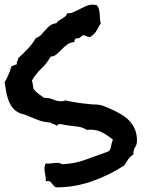

<svg xmlns="http://www.w3.org/2000/svg" viewBox="-55 -723 649 819"><path d="M529.3 -123Q529.3 -106.4 521 -94.2Q512.7 -82 514.6 -64.5Q501 -56.6 492.2 -43.9Q483.4 -31.2 475.6 -17.6Q411.1 24.4 337.4 50.3Q263.7 76.2 185.5 76.2Q180.7 76.2 176.8 71.8Q172.9 67.4 168.9 62.5Q165 57.6 160.6 53.2Q156.2 48.8 150.4 48.8Q143.6 48.8 139.6 51.8Q139.6 49.8 140.1 48.3Q140.6 46.9 140.6 44.9Q140.6 33.2 137.7 21Q134.8 8.8 134.8 -2.9Q134.8 -16.6 139.6 -25.4H151.4Q161.1 -25.4 170.4 -26.9Q179.7 -28.3 190.4 -28.3Q201.2 -28.3 210 -22.5Q263.7 -24.4 312 -42.5Q360.4 -60.5 410.2 -78.1Q418 -88.9 419.4 -102.1Q420.9 -115.2 426.8 -127Q401.4 -148.4 375.5 -160.6Q349.6 -172.9 315.4 -168.9Q294.9 -181.6 272 -183.6Q249 -185.5 225.6 -189.5Q219.7 -190.4 213.4 -191.9Q207 -193.4 200.2 -193.4Q195.3 -193.4 190.9 -190.9Q186.5 -188.5 188.5 -183.6Q183.6 -191.4 175.3 -192.9Q167 -194.3 161.1 -200.2Q129.9 -202.1 106.4 -211.4Q83 -220.7 54.7 -232.4Q46.9 -235.4 39.6 -236.8Q32.2 -238.3 25.4 -242.2Q7.8 -251 -2.9 -265.6Q-13.7 -280.3 -20 -298.3Q-26.4 -316.4 -29.3 -335.9Q-32.2 -355.5 -35.2 -372.1Q-26.4 -387.7 -19 -404.3Q-11.7 -420.9 -6.8 -439.5Q-1 -442.4 4.9 -444.3Q10.7 -446.3 17.6 -449.2Q16.6 -451.2 16.6 -454.1Q16.6 -459 20 -463.9Q23.4 -468.8 21.5 -473.6Q43 -493.2 63 -514.2Q83 -535.2 97.7 -560.5Q112.3 -565.4 121.1 -575.2Q129.9 -585 138.7 -595.2Q147.5 -605.5 158.2 -613.8Q168.9 -622.1 185.5 -624Q189.5 -630.9 196.3 -635.3Q203.1 -639.6 210 -643.6Q216.8 -647.5 222.7 -652.3Q228.5 -657.2 231.4 -666Q247.1 -666 260.3 -671.9Q273.4 -677.7 286.1 -684.6Q298.8 -691.4 312 -697.3Q325.2 -703.1 340.8 -703.1Q344.7 -703.1 348.6 -702.6Q352.5 -702.1 357.4 -701.2Q364.3 -694.3 366.7 -685.1Q369.1 -675.8 370.1 -665Q371.1 -654.3 371.6 -643.6Q372.1 -632.8 375 -624Q366.2 -607.4 356 -590.8Q345.7 -574.2 329.1 -565.4H327.1Q320.3 -564.5 314.5 -568.4Q308.6 -572.3 300.8 -572.3Q295.9 -572.3 293 -569.3L288.1 -564.5Q286.1 -562.5 282.7 -560.5Q279.3 -558.6 273.4 -560.5Q259.8 -555.7 262.7 -543.9Q244.1 -542 231.4 -532.7Q218.8 -523.4 208 -512.2Q197.3 -501 186.5 -491.7Q175.8 -482.4 161.1 -481.4Q144.5 -452.1 120.6 -429.7Q96.7 -407.2 81.1 -378.9Q84 -371.1 85 -362.3Q85.9 -353.5 87.9 -343.8Q96.7 -332 108.9 -323.2Q121.1 -314.5 132.8 -305.7H135.7Q155.3 -305.7 171.9 -298.3Q188.5 -291 207 -291Q216.8 -291 223.6 -294.9Q249 -289.1 273.9 -285.2Q298.8 -281.2 324.2 -279.3Q336.9 -277.3 350.1 -277.3Q363.3 -277.3 375 -274.4Q385.7 -271.5 396.5 -267.1Q407.2 -262.7 418 -257.8Q440.4 -248 460.4 -236.3Q480.5 -224.6 496.1 -208.5Q511.7 -192.4 520.5 -171.4Q529.3 -150.4 529.3 -123Z"/></svg>

Font: RockSalt
Style: Regular
Weight: 400
Designer: Squid
Foundry: Font Diner, Inc DBA Sideshow
Version: Version 1.000